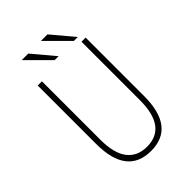

<svg xmlns="http://www.w3.org/2000/svg" viewBox="-255 -966 1079 1079"><g transform="rotate(-45 285.0 -426.0)"><path d="M447 -733.5H416L285 -864.5H337ZM294.5 -733.5H263.5L132.5 -864.5H184.5ZM286 11Q95 11 95 -236V-700H128.5V-237Q128.5 -126.5 169.8 -74.2Q211 -22 286 -22Q443 -22 443 -235.5V-700H476V-236Q476 11 286 11Z"/></g></svg>

Font: League Mono Narrow Thin
Style: Regular
Weight: 100
Width: 3
Designer: Tyler Finck
Foundry: The League of Moveable Type / Tyler Finck
Version: Version 2.210